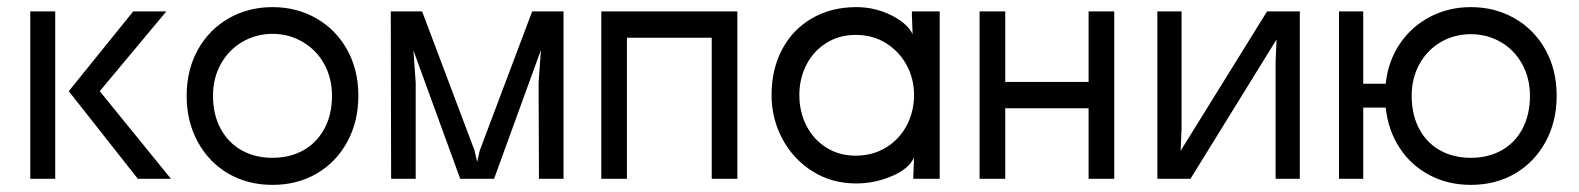

<svg xmlns="http://www.w3.org/2000/svg" viewBox="-20 -502 4434 539"><path d="M135 -470V0H65V-470ZM354 -470H447L260 -246L460 0H367L173 -246Z M578 -233Q578 -180 599.5 -140.5Q621 -101 658.5 -80Q696 -59 745 -59Q794 -59 831.5 -80Q869 -101 890.5 -140.5Q912 -180 912 -233Q912 -283 890 -322.5Q868 -362 829.5 -384.5Q791 -407 745 -407Q699 -407 660.5 -384.5Q622 -362 600 -322.5Q578 -283 578 -233ZM504 -233Q504 -306 535.5 -362.5Q567 -419 622 -450.5Q677 -482 745 -482Q813 -482 868 -450.5Q923 -419 954.5 -362.5Q986 -306 986 -233Q986 -161 955 -104Q924 -47 869.5 -15Q815 17 745 17Q675 17 620.5 -15Q566 -47 535 -104Q504 -161 504 -233Z M1165 -470 1312 -80 1327 -15H1312L1327 -80L1474 -470H1562V0H1493L1492 -270L1502 -411L1515 -407L1367 0H1272L1124 -406L1137 -410L1147 -270V0H1078L1077 -470Z M1740 0H1668V-470H2050V0H1978V-396H1740Z M2546 -235Q2546 -281 2525 -319.5Q2504 -358 2467 -381Q2430 -404 2382 -404Q2336 -404 2300 -381.5Q2264 -359 2244 -320.5Q2224 -282 2224 -235Q2224 -188 2244 -149Q2264 -110 2300 -87.5Q2336 -65 2382 -65Q2430 -65 2467.5 -88Q2505 -111 2525.5 -150Q2546 -189 2546 -235ZM2542 -406 2540 -458V-470H2618V0H2544V-8L2546 -60Q2532 -28 2483.5 -7.5Q2435 13 2384 13Q2315 13 2261 -21Q2207 -55 2176.5 -112Q2146 -169 2146 -235Q2146 -308 2176 -364Q2206 -420 2260 -451Q2314 -482 2384 -482Q2436 -482 2481.5 -459.5Q2527 -437 2542 -406Z M3108 0H3036V-198H2802V0H2730V-470H2802V-272H3036V-470H3108Z M3629 0H3561V-330L3565 -424L3582 -421L3322 0H3229V-470H3297V-140L3293 -46L3276 -49L3537 -470H3629Z M3943 -233Q3943 -180 3964 -140.5Q3985 -101 4022.5 -80Q4060 -59 4109 -59Q4158 -59 4195.5 -80Q4233 -101 4254 -140.5Q4275 -180 4275 -233Q4275 -283 4253 -322.5Q4231 -362 4193 -384Q4155 -406 4109 -406Q4063 -406 4025 -384Q3987 -362 3965 -322.5Q3943 -283 3943 -233ZM3739 -470H3807V-267H3870Q3877 -331 3910 -379.5Q3943 -428 3995 -455Q4047 -482 4109 -482Q4177 -482 4232 -450.5Q4287 -419 4318.5 -362.5Q4350 -306 4350 -233Q4350 -161 4319 -104Q4288 -47 4233.5 -15Q4179 17 4109 17Q4045 17 3993 -10.5Q3941 -38 3909 -87Q3877 -136 3870 -200H3807V0H3739Z"/></svg>

Font: Kreadon
Style: Regular
Weight: 400
Designer: kohakuno
Foundry: StudioGnu
Version: Version 1.000;Glyphs 3.1.2 (3151)